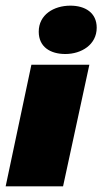

<svg xmlns="http://www.w3.org/2000/svg" viewBox="-30 -659 362 679"><path d="M286 -430H81L-10 0H193ZM312 -561C312 -614 271 -639 219 -639C160 -639 107 -607 107 -547C107 -493 148 -468 201 -468C258 -468 312 -501 312 -561Z"/></svg>

Font: Racing Sans One
Style: Regular
Weight: 400
Designer: Pablo Impallari, Rodrigo Fuenzalida
Foundry: Pablo Impallari, Rodrigo Fuenzalida
Version: Version 1.001